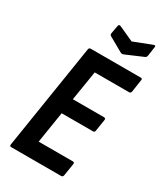

<svg xmlns="http://www.w3.org/2000/svg" viewBox="-207 -922 864 1006"><g transform="rotate(30 225.5 -419.0)"><path d="M36 0Q25 0 27 -11L127 -644Q129 -655 139 -655H441Q453 -655 450 -644L439 -570Q437 -558 427 -558H219L190 -379H378Q390 -379 388 -367L377 -297Q376 -286 365 -286H176L146 -97H352Q364 -97 362 -86L350 -11Q348 0 337 0ZM413 -837Q427 -842 425 -830L417 -774Q416 -769 414 -765.5Q412 -762 407 -760L302 -715Q295 -712 287 -715L200 -764Q196 -766 193.5 -769.5Q191 -773 192 -779L201 -828Q203 -841 215 -836L305 -795Z"/></g></svg>

Font: Sofia Sans Condensed
Style: Bold Italic
Weight: 700
Italic angle: -9°
Version: Version 4.100